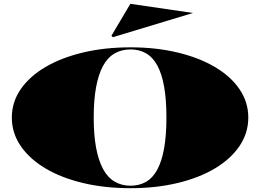

<svg xmlns="http://www.w3.org/2000/svg" viewBox="-20 -971 1363 1006"><path d="M664 -723Q797 -723 910 -696Q1023 -669 1106 -620Q1189 -571 1235 -503.5Q1281 -436 1281 -355Q1281 -274 1235 -206Q1189 -138 1106 -88.5Q1023 -39 910 -12Q797 15 664 15Q529 15 415.5 -12Q302 -39 218.5 -88.5Q135 -138 88.5 -206Q42 -274 42 -355Q42 -436 88.5 -503.5Q135 -571 218.5 -620Q302 -669 415.5 -696Q529 -723 664 -723ZM664 -712Q617 -712 580.5 -691Q544 -670 520 -626Q496 -582 483.5 -514.5Q471 -447 471 -355Q471 -264 483.5 -197Q496 -130 520 -85.5Q544 -41 580.5 -19.5Q617 2 664 2Q710 2 745.5 -18.5Q781 -39 804.5 -83Q828 -127 840 -194.5Q852 -262 852 -355Q852 -449 840 -516.5Q828 -584 804.5 -627.5Q781 -671 745.5 -691.5Q710 -712 664 -712ZM571 -776 564 -784 663 -951 991 -903Z"/></svg>

Font: Kalnia Expanded SemiBold
Style: Regular
Weight: 600
Width: 7
Designer: Frida Medrano
Foundry: Frida Medrano
Version: Version 1.105